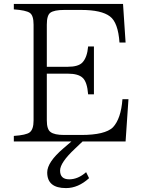

<svg xmlns="http://www.w3.org/2000/svg" viewBox="-20 -734 739 983"><path d="M50.8 -713.9H609.9L623 -516.1H591.8Q584.5 -619.1 543 -649.9Q499.5 -683.1 396 -683.1H308.6Q257.8 -683.1 237.8 -668.9Q219.7 -655.8 219.7 -607.9V-392.1H326.7Q381.3 -392.1 401.9 -414.1Q426.3 -439.9 431.2 -496.1H460.9V-251H431.2Q426.3 -314 403.8 -335Q381.8 -356.9 326.7 -356.9H219.7V-118.2Q219.7 -71.3 238.8 -58.1Q258.3 -43 308.6 -43H396Q517.6 -43 558.1 -82Q599.6 -126.5 606.9 -226.1H637.7L623 -9.8H402.8L363.8 27.3Q287.6 98.6 287.6 139.2Q287.6 184.1 334.5 184.1Q379.4 184.1 420.9 147.5L436 178.2Q380.4 229 317.9 229Q221.7 229 221.7 148.9Q221.7 96.2 304.7 25.4L345.7 -9.8H50.8V-38.1Q113.8 -42.5 131.8 -56.2Q151.9 -71.3 151.9 -117.2V-607.9Q151.9 -654.8 132.8 -668Q113.3 -681.6 50.8 -686Z"/></svg>

Font: I.MingCP
Style: Regular
Weight: 400
Designer: I.Font Project
Version: Version 8.000; Sep 06, 2022